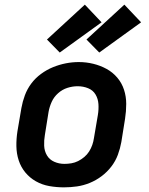

<svg xmlns="http://www.w3.org/2000/svg" viewBox="-20 -798 640 826"><path d="M255 8Q223 8 192 2.5Q161 -3 134.5 -18Q108 -33 89 -56Q70 -79 60.5 -108Q51 -137 50.5 -169Q50 -201 55 -233L72 -333Q77 -361 87 -388Q97 -415 114.5 -438.5Q132 -462 156.5 -480Q181 -498 208 -509Q235 -520 263 -525.5Q291 -531 319 -531Q351 -531 381.5 -523.5Q412 -516 438.5 -501.5Q465 -487 484.5 -464Q504 -441 513.5 -412Q523 -383 523 -351Q523 -319 518 -287L502 -187Q497 -159 487 -132Q477 -105 459 -81.5Q441 -58 417 -40Q393 -22 366 -11Q339 0 311 4Q283 8 255 8ZM257 -93Q272 -93 287 -95.5Q302 -98 316 -105Q330 -112 342.5 -122.5Q355 -133 363.5 -146.5Q372 -160 377 -174.5Q382 -189 384 -203L401 -303Q405 -327 403.5 -350Q402 -373 391 -391.5Q380 -410 359 -418.5Q338 -427 314 -427Q292 -427 270 -420Q248 -413 230 -397Q212 -381 202.5 -360Q193 -339 189 -317L173 -217Q169 -194 170 -171Q171 -148 182 -129.5Q193 -111 213.5 -102Q234 -93 257 -93ZM407 -572 352 -628 515 -778 587 -702ZM237 -572 182 -628 345 -778 417 -702Z"/></svg>

Font: Zed Sans Extended
Style: Bold Italic
Weight: 700
Width: 7
Italic angle: -9°
Designer: Belleve Invis
Foundry: Belleve Invis
Version: Version 1.0.0; ttfautohint (v1.8.4)